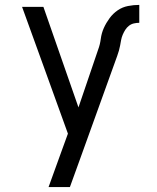

<svg xmlns="http://www.w3.org/2000/svg" viewBox="-20 -548 640 783"><path d="M178 215Q191 180 203.5 144.5Q216 109 229 74L257 -3L214 -122L158 -277L70 -520H157L300 -110L380 -345Q388 -366 391 -389.5Q394 -413 403.5 -434Q413 -455 427 -474Q441 -493 460 -506Q479 -519 502 -523.5Q525 -528 548 -528V-455Q537 -455 526 -452.5Q515 -450 506 -443Q497 -436 491 -426.5Q485 -417 480.5 -406.5Q476 -396 474 -385Q472 -374 470 -363Q468 -352 465 -341.5Q462 -331 458 -320L307 99Q296 128 286 157Q276 186 265 215Z"/></svg>

Font: Iosevka Aile
Style: Regular
Weight: 400
Designer: Belleve Invis
Foundry: Belleve Invis
Version: Version 28.0.1; ttfautohint (v1.8.4)